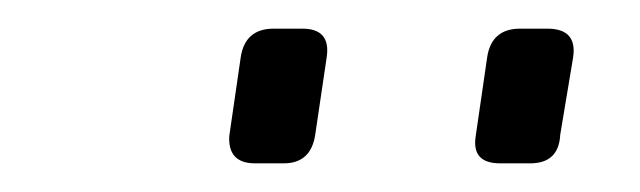

<svg xmlns="http://www.w3.org/2000/svg" viewBox="-20 -708 447 134"><path d="M171 -688H191Q211 -688 208 -668L200 -614Q197 -594 178 -594H158Q139 -594 140 -613L148 -668Q151 -688 171 -688ZM343 -688H362Q383 -688 380 -668L371 -614Q370 -594 350 -594H329Q309 -594 312 -613L320 -668Q323 -688 343 -688Z"/></svg>

Font: Exo 2.0 Light
Style: Italic
Weight: 300
Italic angle: -8°
Designer: Natanael Gama
Version: Version 1.001;PS 001.001;hotconv 1.0.70;makeotf.lib2.5.58329